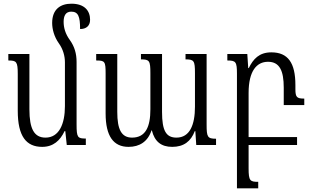

<svg xmlns="http://www.w3.org/2000/svg" viewBox="-20 -784 1690 1038"><path d="M394 -111V-449C394 -494 383 -532 358 -567C333 -601 324 -635 324 -666C324 -697 334 -721 365 -721C403 -721 413 -695 413 -627C446 -627 467 -644 467 -677C467 -725 438 -764 366 -764C308 -764 262 -735 262 -660C262 -626 273 -585 298 -550C321 -518 331 -481 331 -447V-210C331 -113 299 -40 226 -40C165 -40 139 -87 139 -193V-492H25V-457C69 -457 76 -451 76 -384V-185C76 -47 122 10 208 10C268 10 305 -24 329 -75H333L341 0H444V-35C400 -35 394 -40 394 -111Z M983 -492V-463C1029 -463 1034 -456 1034 -388V-207C1034 -109 1006 -40 934 -40C878 -40 856 -77 856 -179V-492H742V-463C788 -463 793 -456 793 -388V-193C793 -100 768 -40 694 -40C636 -40 614 -85 614 -179V-492H500V-457C547 -457 551 -452 551 -386V-171C551 -47 594 10 675 10C734 10 779 -18 799 -79H801C816 -19 851 10 911 10C974 10 1012 -20 1033 -75H1036L1041 0H1148V-34C1102 -34 1097 -43 1097 -110V-492Z M1324 126V0H1586V-43H1324V-281C1324 -401 1368 -450 1429 -450C1492 -450 1514 -401 1514 -310V-216H1625V-251C1585 -251 1577 -258 1577 -302V-324C1577 -444 1537 -501 1447 -501C1381 -501 1349 -465 1325 -416H1322L1317 -492H1209V-457C1255 -457 1261 -450 1261 -385V234H1376V199C1332 199 1324 194 1324 126Z"/></svg>

Font: Noto Serif Armenian ExtraCondensed
Style: Regular
Weight: 400
Width: 2
Designer: Monotype Design Team
Foundry: Monotype Imaging Inc.
Version: Version 2.008